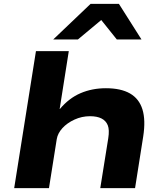

<svg xmlns="http://www.w3.org/2000/svg" viewBox="-20 -968 846 988"><path d="M53 0 165 -705H334L287 -407H288Q335 -463 394.5 -488.5Q454 -514 525 -514Q602 -514 649 -487Q696 -460 713 -405Q730 -350 717 -266L675 0H496L537 -256Q544 -300 534.5 -323.5Q525 -347 502 -358.5Q479 -370 443 -370Q401 -370 363 -352.5Q325 -335 301 -308.5Q277 -282 272 -252L232 0ZM254 -765 446 -948H592L708 -765H581L501 -865L381 -765Z"/></svg>

Font: Nunito Sans 7pt Expanded ExtraBold
Style: Italic
Weight: 800
Width: 7
Italic angle: -9°
Designer: Vernon Adams
Foundry: Vernon Adams
Version: Version 3.101;gftools[0.9.27]